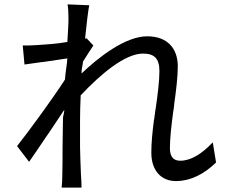

<svg xmlns="http://www.w3.org/2000/svg" viewBox="-20 -817 1040 878"><path d="M350 -22C348 -68 347 -106 346 -145V-154C346 -170 346 -185 346 -202V-222C346 -227 346 -232 346 -237V-248C346 -249 346 -251 346 -253V-264C346 -300 347 -339 349 -381C441 -479 552 -572 634 -572C685 -572 709 -550 709 -492C709 -446 701 -384 692 -321L690 -310L688 -294C688 -293 688 -291 687 -289L686 -278L684 -268C677 -215 672 -163 672 -119C672 -36 718 11 784 11C852 11 915 -22 968 -74L953 -166C902 -112 852 -82 804 -82C768 -82 757 -107 757 -140C757 -186 764 -245 772 -306L774 -317L776 -333L777 -344C786 -407 793 -468 793 -514C793 -595 746 -651 653 -651C552 -651 428 -553 353 -481C352 -501 358 -517 360 -536C375 -561 394 -589 407 -609L376 -642C374 -641 371 -641 369 -640C376 -710 383 -768 388 -793L289 -797C292 -779 293 -757 293 -738V-728V-724C293 -723 293 -721 293 -720C293 -709 291 -672 288 -625C236 -616 184 -613 151 -611C127 -609 106 -609 84 -609L92 -522C116 -525 143 -529 170 -533L181 -534C222 -540 262 -546 288 -550C286 -518 279 -486 277 -453C227 -375 114 -219 58 -149L113 -77C135 -108 159 -144 184 -181L190 -190C194 -195 198 -201 202 -207L208 -216C231 -250 254 -285 274 -315C274 -299 268 -287 268 -277C267 -220 267 -179 266 -139V-122C266 -91 266 -59 265 -20C265 -5 264 23 262 41H353C353 23 351 -5 350 -22Z"/></svg>

Font: Glow Sans SC Normal Book
Style: Regular
Weight: 500
Designer: Ryoko NISHIZUKA (kana, bopomofo & ideographs); Paul D. Hunt (Latin, Greek & Cyrillic); Sandoll Communications, Soo-young
Version: Version 0.93